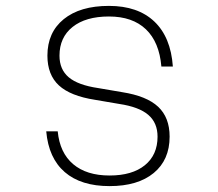

<svg xmlns="http://www.w3.org/2000/svg" viewBox="-20 -620 740 652"><path d="M176 -174Q183 -101 228.5 -62.5Q274 -24 352 -24Q429 -24 472 -59Q515 -94 515 -156Q515 -203 483.5 -230Q452 -257 385 -267L303 -281Q219 -294 180 -330Q141 -366 141 -431Q141 -510 196.5 -555Q252 -600 350 -600Q448 -600 504 -547Q560 -494 567 -394H528Q521 -477 475.5 -520.5Q430 -564 350 -564Q271 -564 226.5 -528.5Q182 -493 182 -431Q182 -384 213.5 -357.5Q245 -331 313 -321L395 -307Q478 -294 517 -257.5Q556 -221 556 -156Q556 -77 502 -32.5Q448 12 352 12Q255 12 200 -35.5Q145 -83 137 -174Z"/></svg>

Font: Martian Mono Thin
Style: Regular
Weight: 100
Monospace: yes
Designer: Roman Shamin
Foundry: Evil Martians
Version: Version 1.000; ttfautohint (v1.8.4.7-5d5b)